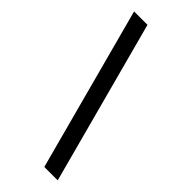

<svg xmlns="http://www.w3.org/2000/svg" viewBox="-270 -751 942 942"><g transform="rotate(45 200.5 -280.5)"><path d="M361 145H268L40 -706H133Z"/></g></svg>

Font: Simpel Medium
Style: Regular
Weight: 500
Designer: Janko Jovanovic
Version: Version 1.048;PS 001.048;hotconv 1.0.88;makeotf.lib2.5.64775